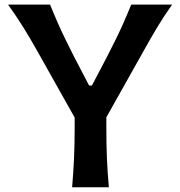

<svg xmlns="http://www.w3.org/2000/svg" viewBox="-20 -791 760 811"><path d="M284.7 0Q290 -63.5 292.7 -122.3Q295.4 -181.2 295.4 -253.4V-294.4L134.3 -581.1Q107.9 -627.9 80.8 -671.9Q53.7 -715.8 14.2 -771.5H191.4Q211.4 -722.7 227.1 -687.5Q242.7 -652.3 258.1 -621.3Q273.4 -590.3 292.5 -552.2L356.4 -429.7H368.2L430.7 -548.8Q451.2 -588.4 467 -620.6Q482.9 -652.8 498.8 -688Q514.6 -723.1 534.2 -771.5H707Q672.9 -723.6 644 -675.5Q615.2 -627.4 589.8 -581.5L429.2 -295.4V-253.4Q429.2 -181.2 431.6 -122.3Q434.1 -63.5 439.9 0Z"/></svg>

Font: Pinar-DS3-FD SemiBold
Style: Regular
Weight: 600
Designer: Amin Abedi
Version: Version 3.000